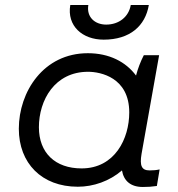

<svg xmlns="http://www.w3.org/2000/svg" viewBox="-20 -740 711 765"><path d="M549 5C569 5 585 4 605 1L616 -65C603 -62 590 -61 576 -61C544 -61 536 -80 544 -127L614 -520H553C540 -495 529 -466 522 -439C481 -494 415 -528 330 -528C153 -528 55 -374 55 -227C55 -90 146 4 290 4C352 4 416 -18 466 -61C473 -19 501 5 549 5ZM331 -454C381 -454 495 -431 495 -292C495 -188 438 -69 305 -69C200 -69 135 -131 135 -233C135 -341 198 -454 331 -454ZM393 -582C498 -582 559 -637 573 -720H501C493 -673 454 -642 403 -642C357 -642 324 -673 332 -720H260C246 -637 308 -582 393 -582Z"/></svg>

Font: Fixel Display
Style: Italic
Weight: 400
Italic angle: -10°
Designer: AlfaBravo + MacPaw
Foundry: Kyrylo Tkachov, Marchela Mozhyna, Serhii Makarenko, Maria Weinstein, Zakhar Kryvoshyya
Version: Version 1.210;Glyphs 3.2 (3217)